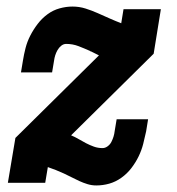

<svg xmlns="http://www.w3.org/2000/svg" viewBox="-20 -558 540 586"><path d="M274 8Q260 8 247 4Q234 0 222 -5.5Q210 -11 198.5 -17Q187 -23 175 -28.5Q163 -34 150.5 -39Q138 -44 126 -48L118 0H4L27 -137L282 -389Q276 -392 270 -395Q264 -398 258 -401H257H256Q256 -401 256 -401.5Q256 -402 256 -402Q238 -410 220 -417Q202 -424 182 -424Q174 -424 167 -418.5Q160 -413 155.5 -405Q151 -397 148.5 -389Q146 -381 145 -373L139 -337H44L50 -373Q53 -392 58 -411.5Q63 -431 72.5 -449.5Q82 -468 95 -485Q108 -502 125 -514.5Q142 -527 162 -532.5Q182 -538 201 -538Q222 -538 241 -532Q260 -526 278 -518Q296 -510 314 -502Q332 -494 350 -487L357 -530H471L449 -394L197 -145Q209 -140 220 -133.5Q231 -127 242.5 -121Q254 -115 266.5 -110.5Q279 -106 293 -106Q301 -106 308.5 -111.5Q316 -117 320 -125Q324 -133 326.5 -141Q329 -149 330 -158L336 -194H432L426 -157Q422 -138 417 -118.5Q412 -99 403 -80.5Q394 -62 381 -45Q368 -28 350.5 -15.5Q333 -3 313.5 2.5Q294 8 274 8Z"/></svg>

Font: Iosevka Slab Heavy
Style: Italic
Weight: 900
Italic angle: -9°
Monospace: yes
Designer: Belleve Invis
Foundry: Belleve Invis
Version: Version 11.1.0; ttfautohint (v1.8.3)